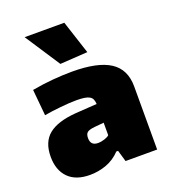

<svg xmlns="http://www.w3.org/2000/svg" viewBox="-146 -915 913 1028"><g transform="rotate(-20 310.5 -401.5)"><path d="M191 5Q110 5 67.5 -38.5Q25 -82 25 -158Q25 -242 75.5 -283Q126 -324 231 -332L353 -340Q352 -356 347.5 -366.5Q343 -377 332.5 -383.5Q322 -390 303.5 -393Q285 -396 257 -396Q237 -396 214 -394.5Q191 -393 166.5 -390.5Q142 -388 118 -385Q94 -382 73 -378L59 -527Q119 -538 178 -543Q237 -548 288 -548Q434 -548 504 -502.5Q574 -457 574 -360V0H394L375 -65H365Q330 -28 284.5 -11.5Q239 5 191 5ZM289 -141Q308 -141 327.5 -147.5Q347 -154 354 -162V-233L300 -228Q270 -225 258.5 -216Q247 -207 247 -184Q247 -141 289 -141ZM244 -608 113 -808H339L401 -618Z"/></g></svg>

Font: Plata Sans Black
Style: Regular
Weight: 900
Designer: Pablo Impallari, Andres Torresi, & Cristiano Sobral
Foundry: Pablo Impallari, Andres Torresi, & Cristiano Sobral
Version: Version 1.00;December 28, 2019;FontCreator 12.0.0.2547 64-bi